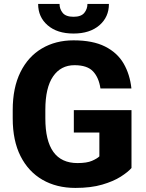

<svg xmlns="http://www.w3.org/2000/svg" viewBox="-20 -921 722 951"><path d="M631.3 -375.5V-88.9Q613.8 -68.8 577.9 -45.9Q542 -22.9 486.3 -6.6Q430.7 9.8 353.5 9.8Q260.3 9.8 190.4 -30.5Q120.6 -70.8 81.8 -147.5Q43 -224.1 43 -334.5V-376.5Q43 -486.3 81.1 -563.5Q119.1 -640.6 187.3 -680.9Q255.4 -721.2 344.2 -721.2Q439.5 -721.2 500.2 -690.7Q561 -660.2 592.3 -606.4Q623.5 -552.7 630.9 -482.9H477.5Q469.7 -536.6 440.9 -567.4Q412.1 -598.1 349.1 -598.1Q281.2 -598.1 242.9 -542.5Q204.6 -486.8 204.6 -377.4V-334.5Q204.6 -113.3 363.8 -113.3Q410.2 -113.3 435.8 -124.5Q461.4 -135.7 472.2 -146.5V-264.6H345.7V-375.5ZM413.1 -901.4H519.5Q519.5 -836.4 472.2 -795.7Q424.8 -754.9 344.2 -754.9Q263.2 -754.9 216.1 -795.7Q168.9 -836.4 168.9 -901.4H274.9Q274.9 -876.5 290.5 -857.2Q306.2 -837.9 344.2 -837.9Q381.8 -837.9 397.5 -857.2Q413.1 -876.5 413.1 -901.4Z"/></svg>

Font: Vazirmatn RD UI ExtraBold
Style: Regular
Weight: 800
Designer: Saber Rastikerdar
Foundry: Saber Rastikerdar
Version: Version 33.003